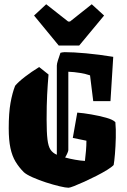

<svg xmlns="http://www.w3.org/2000/svg" viewBox="-20 -870 595 902"><path d="M208 -520Q204 -473 201.5 -425Q199 -377 199 -309Q199 -248 203 -215Q207 -182 217.5 -166.5Q228 -151 247 -143V-562Q247 -570 252 -586Q257 -602 264 -622Q269 -623 273.5 -624Q278 -625 284 -625Q324 -625 384.5 -619.5Q445 -614 512 -603L499 -395H418L403 -516Q383 -523 355.5 -527.5Q328 -532 301 -533V-165Q301 -161 297 -151.5Q293 -142 286 -130Q308 -124 333.5 -119.5Q359 -115 379 -114Q382 -138 384 -162.5Q386 -187 386 -209L322 -222L343 -341Q371 -339 408.5 -332.5Q446 -326 478.5 -317Q511 -308 522 -296Q525 -264 524 -223Q523 -182 520 -146.5Q517 -111 514 -95Q505 -85 483 -71.5Q461 -58 432.5 -43.5Q404 -29 376.5 -16.5Q349 -4 328.5 4Q308 12 302 12Q289 12 259.5 5Q230 -2 196 -13Q162 -24 133 -37Q104 -50 92 -61Q69 -84 53 -110.5Q37 -137 29 -174.5Q21 -212 21 -267Q21 -340 29.5 -387Q38 -434 51 -467Q67 -486 97.5 -509.5Q128 -533 164 -555ZM256 -656 140 -797 197 -850 300 -769H309L411 -850L469 -797L352 -656Z"/></svg>

Font: Grenze Gotisch Black
Style: Regular
Weight: 900
Designer: Renata Polastri
Foundry: Omnibus-Type
Version: Version 1.001